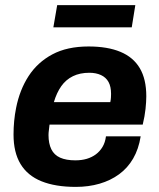

<svg xmlns="http://www.w3.org/2000/svg" viewBox="-20 -720 624 752"><path d="M277 12Q197 12 142.5 -10Q88 -32 60.5 -77.5Q33 -123 33 -193Q33 -220 35.5 -246Q38 -272 43 -297Q57 -368 92 -422Q127 -476 185 -507Q243 -538 327 -538Q401 -538 451.5 -517Q502 -496 527.5 -453Q553 -410 553 -343Q553 -322 550 -293.5Q547 -265 539 -232H174Q173 -221 171.5 -210.5Q170 -200 170 -191Q170 -158 181 -135.5Q192 -113 215.5 -102.5Q239 -92 275 -92Q300 -92 320 -98Q340 -104 355.5 -115.5Q371 -127 381.5 -144.5Q392 -162 395 -186H531Q523 -136 501.5 -99Q480 -62 446.5 -37.5Q413 -13 370 -0.5Q327 12 277 12ZM191 -320H412Q414 -329 414.5 -337.5Q415 -346 415 -352Q415 -381 405 -399Q395 -417 375.5 -426Q356 -435 330 -435Q293 -435 265.5 -421.5Q238 -408 220 -382.5Q202 -357 191 -320ZM189 -613 204 -700H510L496 -613Z"/></svg>

Font: Archivo SemiBold
Style: Bold Italic
Weight: 700
Italic angle: -10°
Version: Version 2.001